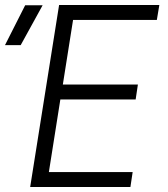

<svg xmlns="http://www.w3.org/2000/svg" viewBox="-53 -750 673 770"><path d="M68 0 184 -730H586L576 -670H240L199 -411H500L491 -351H189L143 -60H479L470 0ZM-33 -569 48 -729H118L30 -569Z"/></svg>

Font: NKDuy Mono ExtraLight
Style: Italic
Weight: 200
Italic angle: -9°
Monospace: yes
Designer: NKDuy
Foundry: NKDuy
Version: Version 2.251; ttfautohint (v1.8.4.7-5d5b)